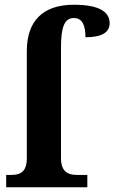

<svg xmlns="http://www.w3.org/2000/svg" viewBox="-20 -789 482 809"><path d="M6 0H348V-52H303C265 -52 237 -67 237 -123V-589C237 -676 252 -713 291 -713C330 -713 340 -677 340 -632C408 -632 442 -652 442 -691C442 -731 412 -769 291 -769C158 -769 93 -698 93 -574V-123C93 -65 66 -52 28 -52H6Z"/></svg>

Font: Noto Serif SemiCondensed
Style: Bold
Weight: 700
Width: 4
Designer: Monotype Design Team
Foundry: Monotype Imaging Inc.
Version: Version 2.015